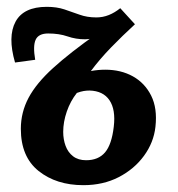

<svg xmlns="http://www.w3.org/2000/svg" viewBox="-20 -531 521 562"><path d="M224 11Q145 11 93 -30.5Q41 -72 41 -154Q41 -202 63.5 -244.5Q86 -287 135.5 -332Q185 -377 266 -434L273 -426Q261 -421 250 -418.5Q239 -416 229 -416Q202 -416 177.5 -424.5Q153 -433 121 -433Q93 -433 84.5 -415Q76 -397 83 -356L24 -348Q2 -424 25.5 -467.5Q49 -511 117 -511Q146 -511 168.5 -503.5Q191 -496 213 -488Q235 -480 262 -480Q281 -480 298.5 -487Q316 -494 332 -507L375 -460Q338 -426 305 -392Q272 -358 246 -323Q256 -325 267 -326Q278 -327 288 -327Q334 -327 369 -307.5Q404 -288 422.5 -251Q441 -214 435 -160Q430 -114 401.5 -75Q373 -36 327.5 -12.5Q282 11 224 11ZM232 -62Q268 -62 287.5 -85Q307 -108 313 -160Q319 -210 300.5 -237.5Q282 -265 242 -266Q233 -266 224.5 -264.5Q216 -263 205 -259Q186 -235 175.5 -204.5Q165 -174 165 -145Q165 -123 172 -104Q179 -85 194 -73.5Q209 -62 232 -62Z"/></svg>

Font: Lora
Style: Bold Italic
Weight: 700
Italic angle: -3°
Designer: Olga Karpushina, Alexei Vanyashin (Cyrillic)
Foundry: Cyreal
Version: Version 3.004